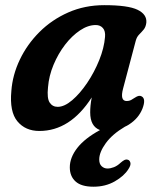

<svg xmlns="http://www.w3.org/2000/svg" viewBox="-20 -496 620 744"><path d="M457 -153Q444 -104.5 471 -104.5Q480.5 -104.5 487.5 -108.2Q494.5 -112 503.5 -118Q519 -128.5 529 -122.5Q546.5 -113 532 -75Q517 -37.5 480.5 -14Q479.5 -13.5 479 -13Q472 -8.5 464 -5Q415 24 389.8 59Q364.5 94 364.5 122Q364.5 139.5 374 148.2Q383.5 157 396.5 157Q408 157 421.5 151.8Q435 146.5 447.5 134.5Q455.5 127.5 462 124.2Q468.5 121 475.5 123Q482.5 125 485.2 134.2Q488 143.5 477.5 159.5Q461 186 424.8 206.8Q388.5 227.5 342.5 227.5Q295 227.5 272.8 207.2Q250.5 187 250.5 152.5Q250.5 114.5 279.5 77.2Q308.5 40 367.5 8Q329.5 -6 329.5 -60.5Q329.5 -73.5 330.8 -87Q332 -100.5 335.5 -118.5Q252 11.5 132.5 11.5Q78.5 11.5 47.5 -25.8Q16.5 -63 24 -143.5Q28.5 -205.5 56.8 -264.8Q85 -324 132.8 -371.8Q180.5 -419.5 244.5 -447.8Q308.5 -476 384 -476Q476.5 -476 513.2 -458Q550 -440 547 -408Q545 -391.5 536.8 -381.5Q528.5 -371.5 519.2 -362.2Q510 -353 506 -338ZM166 -157.5Q161.5 -115 172.5 -98.5Q183.5 -82 203.5 -82Q229.5 -82 259.8 -107.8Q290 -133.5 317.8 -174.8Q345.5 -216 364.5 -263Q383.5 -310 387 -353Q389 -375.5 378.8 -387.2Q368.5 -399 351 -399Q321 -399 290 -378.2Q259 -357.5 232.2 -322.8Q205.5 -288 187.5 -245Q169.5 -202 166 -157.5Z"/></svg>

Font: Fraunces 9pt SuperSoft SemiBold
Style: Italic
Weight: 600
Italic angle: -16°
Version: Version 1.000;[0bf87f6ff]